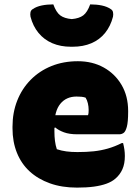

<svg xmlns="http://www.w3.org/2000/svg" viewBox="-20 -840 640 875"><path d="M335 -561Q401 -561 452.5 -532.5Q504 -504 534 -453Q564 -402 564 -334V-331Q564 -284 558 -262Q552 -240 543 -234Q534 -228 524 -228H332Q296 -228 271.5 -237Q247 -246 232 -259L212 -251L214 -315H381Q383 -320 383.5 -326Q384 -332 384 -339Q384 -354 380.5 -369Q377 -384 370 -395Q361 -398 351.5 -399Q342 -400 329 -400Q282 -400 255 -367Q228 -334 228 -269V-240Q228 -218 230.5 -198Q233 -178 239 -160Q260 -153 282.5 -150Q305 -147 333 -147Q374 -147 407 -150.5Q440 -154 471.5 -163Q503 -172 535 -188H541Q545 -172 547 -158Q549 -144 549 -129Q549 -94 538 -69Q527 -44 506 -26Q490 -12 465.5 -3Q441 6 408 10.5Q375 15 331 15Q262 15 207.5 -4.5Q153 -24 115 -59Q77 -94 57 -144Q37 -194 37 -255V-263Q37 -327 58.5 -381.5Q80 -436 120 -476.5Q160 -517 214.5 -539Q269 -561 335 -561ZM307 -753Q341 -756 359.5 -770Q378 -784 391 -820Q420 -820 444 -815Q468 -810 484 -799Q493 -794 495 -784.5Q497 -775 495 -764Q484 -721 459 -690Q434 -659 396.5 -643Q359 -627 311 -627H303Q256 -627 218.5 -643Q181 -659 155.5 -690Q130 -721 119 -764Q117 -775 119 -784.5Q121 -794 130 -799Q146 -810 170 -815Q194 -820 223 -820Q236 -784 254.5 -770Q273 -756 307 -753Z"/></svg>

Font: Recursive Casual Black
Style: Regular
Weight: 900
Version: Version 1.047